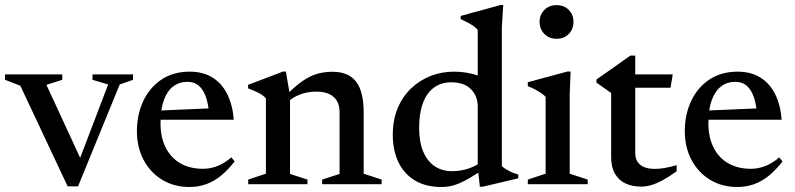

<svg xmlns="http://www.w3.org/2000/svg" viewBox="-25 -734 3168 765"><path d="M452 -397.5 286 8.5H244.5L56 -392.5L-5 -416V-437.5H223V-416L160 -396L303.5 -85.5L286.5 -84.5L406 -397.5L343.5 -416V-437.5H505V-416Z M731 -448.5Q783 -448.5 820.2 -426Q857.5 -403.5 879.5 -360.8Q901.5 -318 906.5 -257H595L596 -293L852.5 -304L808 -281.5Q805 -321 794.8 -349.2Q784.5 -377.5 766.8 -392.8Q749 -408 721.5 -408Q689.5 -408 665.5 -390Q641.5 -372 628 -335.5Q614.5 -299 614.5 -243.5Q614.5 -186 635.5 -145.2Q656.5 -104.5 694.2 -83Q732 -61.5 783 -61.5Q803.5 -61.5 822.8 -66.5Q842 -71.5 860.5 -81.5Q879 -91.5 896.5 -107L910 -91Q883.5 -57 855.8 -34.2Q828 -11.5 796.8 -0.2Q765.5 11 729.5 11Q668 11 621 -17.8Q574 -46.5 547.2 -96.8Q520.5 -147 520.5 -212Q520.5 -276.5 545.2 -330.2Q570 -384 617.2 -416.2Q664.5 -448.5 731 -448.5Z M1130.5 -353V-41L1200 -18.5V0H964V-18.5L1034.5 -42V-342Q1025.5 -352.5 1010 -361.5Q994.5 -370.5 963.5 -382V-396L1103 -449H1114ZM1258.5 -18.5 1328 -41V-286.5Q1328 -313 1317.8 -331.2Q1307.5 -349.5 1286.8 -359.2Q1266 -369 1235.5 -369Q1199 -369 1167.8 -356.5Q1136.5 -344 1122 -326.5L1104 -343Q1133 -373.5 1158 -394Q1183 -414.5 1205.5 -426.2Q1228 -438 1251.2 -443Q1274.5 -448 1300 -448Q1363 -448 1393.5 -409Q1424 -370 1424 -286V-42L1495.5 -18.5V0H1258.5Z M1878.5 -309.5Q1878.5 -351 1851.5 -378.5Q1824.5 -406 1773 -406Q1732.5 -406 1703.8 -384.8Q1675 -363.5 1660 -323.2Q1645 -283 1645 -225Q1645 -168 1661.5 -129.5Q1678 -91 1707.2 -71.5Q1736.5 -52 1776.5 -52Q1810.5 -52 1842.8 -62.8Q1875 -73.5 1905 -97.5L1905.5 -62Q1872 -40 1847.5 -25.5Q1823 -11 1803.8 -3Q1784.5 5 1767.8 8Q1751 11 1733.5 11Q1671 11 1627.8 -15.2Q1584.5 -41.5 1562.2 -88.5Q1540 -135.5 1540 -196.5Q1540 -256.5 1559.5 -303Q1579 -349.5 1613.2 -382Q1647.5 -414.5 1691.2 -431.5Q1735 -448.5 1784 -448.5Q1809 -448.5 1833.2 -444.5Q1857.5 -440.5 1883 -432Q1908.5 -423.5 1937 -409.5L1878.5 -388V-615Q1872 -623 1862 -630Q1852 -637 1839 -644Q1826 -651 1810.5 -658V-670.5L1969.5 -714H1980L1974.5 -625.5V-72.5Q1979 -67.5 1986.8 -62.5Q1994.5 -57.5 2003.5 -52.8Q2012.5 -48 2021.8 -44.5Q2031 -41 2040 -39V-23.5L1898 10H1887L1878.5 -67Z M2192.5 -579.5Q2162.5 -579.5 2143.8 -599Q2125 -618.5 2125 -647Q2125 -675 2143.8 -694.2Q2162.5 -713.5 2192.5 -713.5Q2223 -713.5 2241.5 -694.2Q2260 -675 2260 -647Q2260 -618.5 2241.5 -599Q2223 -579.5 2192.5 -579.5ZM2248.5 -449 2245 -359.5V-42L2316.5 -18.5V0H2078V-18.5L2149 -42V-348Q2143 -355 2132 -362.5Q2121 -370 2107 -377.5Q2093 -385 2078 -390.5V-406.5L2236 -449Z M2506 -125.5Q2506 -93.5 2526.2 -77.2Q2546.5 -61 2584 -61Q2602.5 -61 2624 -64.8Q2645.5 -68.5 2671 -76V-51.5Q2638 -28 2613.2 -14.8Q2588.5 -1.5 2568.2 4Q2548 9.5 2529.5 9.5Q2494 9.5 2467 -3.2Q2440 -16 2425 -42.2Q2410 -68.5 2410 -108V-363.5L2351.5 -405V-417.5Q2362.5 -425 2375.2 -434Q2388 -443 2401.8 -452.5Q2415.5 -462 2429.8 -472.2Q2444 -482.5 2458.2 -492.5Q2472.5 -502.5 2486.5 -512.5H2506V-423ZM2468 -384.5V-437.5H2655.5L2646.5 -384.5Z M2914 -448.5Q2966 -448.5 3003.2 -426Q3040.5 -403.5 3062.5 -360.8Q3084.5 -318 3089.5 -257H2778L2779 -293L3035.5 -304L2991 -281.5Q2988 -321 2977.8 -349.2Q2967.5 -377.5 2949.8 -392.8Q2932 -408 2904.5 -408Q2872.5 -408 2848.5 -390Q2824.5 -372 2811 -335.5Q2797.5 -299 2797.5 -243.5Q2797.5 -186 2818.5 -145.2Q2839.5 -104.5 2877.2 -83Q2915 -61.5 2966 -61.5Q2986.5 -61.5 3005.8 -66.5Q3025 -71.5 3043.5 -81.5Q3062 -91.5 3079.5 -107L3093 -91Q3066.5 -57 3038.8 -34.2Q3011 -11.5 2979.8 -0.2Q2948.5 11 2912.5 11Q2851 11 2804 -17.8Q2757 -46.5 2730.2 -96.8Q2703.5 -147 2703.5 -212Q2703.5 -276.5 2728.2 -330.2Q2753 -384 2800.2 -416.2Q2847.5 -448.5 2914 -448.5Z"/></svg>

Font: Newsreader 24pt Medium
Style: Regular
Weight: 500
Designer: Hugues Gentile
Foundry: Production Type
Version: Version 1.003